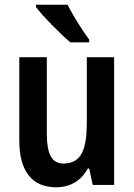

<svg xmlns="http://www.w3.org/2000/svg" viewBox="-20 -786 570 816"><path d="M267 -766H133V-756C161 -718 239 -639 279 -606H359V-618C332 -653 289 -722 267 -766ZM465 -543H349V-267C349 -152 327 -91 249 -91C200 -91 179 -132 179 -217V-543H62V-189C62 -61 114 10 219 10C277 10 325 -17 353 -70H359L374 0H465Z"/></svg>

Font: Noto Sans Khmer Condensed SemiBold
Style: Regular
Weight: 600
Width: 3
Designer: Danh Hong and the Monotype Design Team
Foundry: Monotype Imaging Inc.
Version: Version 2.004